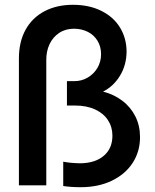

<svg xmlns="http://www.w3.org/2000/svg" viewBox="-20 -780 651 808"><path d="M246.1 2.9V-99.6Q274.4 -93.8 316.4 -92.8Q380.4 -93.3 416.7 -124.3Q453.1 -155.3 453.1 -209Q453.1 -245.6 434.3 -274.4Q415.5 -303.2 379.9 -319.6Q344.2 -335.9 294.9 -335.9H261.7V-438.5H293Q323.2 -438.5 348.9 -453.4Q374.5 -468.3 389.9 -494.1Q405.3 -520 405.3 -551.8Q405.3 -584 390.4 -608.4Q375.5 -632.8 349.9 -645.8Q324.2 -658.7 292 -659.2Q255.9 -659.2 229.2 -641.6Q202.6 -624 188.5 -594Q174.3 -564 174.8 -526.4V0H59.6V-534.2Q59.6 -604 87.6 -654.8Q115.7 -705.6 167.2 -732.7Q218.8 -759.8 287.1 -759.8Q355 -759.8 406.2 -734.4Q457.5 -709 484.9 -664.3Q512.2 -619.6 512.7 -563.5Q512.2 -505.9 484.9 -461.2Q457.5 -416.5 413.6 -394.5Q459.5 -382.8 494.6 -356.2Q529.8 -329.6 549.6 -290.3Q569.3 -251 569.3 -203.1Q569.3 -142.1 538.1 -94.2Q506.8 -46.4 450.2 -19.3Q393.6 7.8 319.3 7.8Q279.8 7.8 246.1 2.9Z"/></svg>

Font: Reddit Sans Vanilla SemiBold
Style: Regular
Weight: 600
Designer: Stephen Hutchings
Foundry: Reddit
Version: Version 1.013